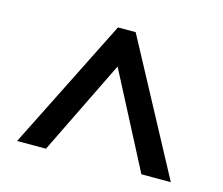

<svg xmlns="http://www.w3.org/2000/svg" viewBox="-74 -879 753 649"><g transform="rotate(15 303.0 -554.5)"><path d="M34 -325H135L297 -656L469 -325H572L326 -784H264Z"/></g></svg>

Font: Noto Sans Malayalam UI SemiBold
Style: Regular
Weight: 600
Designer: Jelle Bosma - Monotype Design Team
Foundry: Monotype Imaging Inc.
Version: Version 2.104